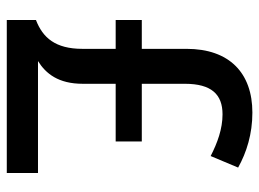

<svg xmlns="http://www.w3.org/2000/svg" viewBox="-119 -645 764 566"><g transform="rotate(90 263.0 -362.0)"><path d="M312 -724C195 -724 124 -656 124 -530V-398H39V-321H124V-223C124 -143 91 -106 39 -86V0H490V-92H160C197 -115 227 -152 227 -224V-321H397V-398H227V-525C227 -603 258 -636 317 -636C360 -636 401 -621 440 -601L474 -682C429 -707 375 -724 312 -724Z"/></g></svg>

Font: Noto Sans Khmer UI SemiCondensed Medium
Style: Regular
Weight: 500
Width: 4
Designer: Danh Hong and the Monotype Design Team
Foundry: Monotype Imaging Inc.
Version: Version 2.002